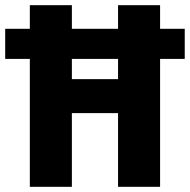

<svg xmlns="http://www.w3.org/2000/svg" viewBox="-46 -720 732 740"><path d="M69 0H231V-284H409V0H571V-493H666V-609H571V-700H409V-609H231V-700H69V-609H-26V-493H69ZM231 -415V-493H409V-415Z"/></svg>

Font: Finlandica
Style: Bold
Weight: 700
Designer: Niklas Ekholm, Juho Hiilivirta, Jaakko Suomalainen
Foundry: Helsinki Type Studio
Version: Version 2.000;Glyphs 3.2 (3202)